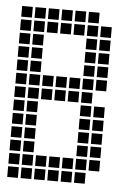

<svg xmlns="http://www.w3.org/2000/svg" viewBox="-49 -683 498 716"><g transform="rotate(5 200.0 -325.0)"><path d="M5 -45V-5H45V-45ZM5 -95V-55H45V-95ZM5 -145V-105H45V-145ZM5 -195V-155H45V-195ZM5 -245V-205H45V-245ZM5 -295V-255H45V-295ZM5 -345V-305H45V-345ZM5 -395V-355H45V-395ZM5 -445V-405H45V-445ZM5 -495V-455H45V-495ZM5 -545V-505H45V-545ZM5 -595V-555H45V-595ZM5 -645V-605H45V-645ZM55 -645V-605H95V-645ZM55 -595V-555H95V-595ZM55 -545V-505H95V-545ZM55 -495V-455H95V-495ZM55 -445V-405H95V-445ZM55 -395V-355H95V-395ZM55 -345V-305H95V-345ZM55 -295V-255H95V-295ZM55 -245V-205H95V-245ZM55 -195V-155H95V-195ZM55 -145V-105H95V-145ZM55 -95V-55H95V-95ZM55 -45V-5H95V-45ZM105 -95V-55H145V-95ZM155 -95V-55H195V-95ZM205 -95V-55H245V-95ZM105 -45V-5H145V-45ZM155 -45V-5H195V-45ZM205 -45V-5H245V-45ZM255 -45V-5H295V-45ZM255 -95V-55H295V-95ZM255 -145V-105H295V-145ZM255 -195V-155H295V-195ZM255 -245V-205H295V-245ZM255 -295V-255H295V-295ZM255 -345V-305H295V-345ZM255 -395V-355H295V-395ZM255 -445V-405H295V-445ZM255 -495V-455H295V-495ZM255 -545V-505H295V-545ZM255 -595V-555H295V-595ZM255 -645V-605H295V-645ZM105 -645V-605H145V-645ZM155 -645V-605H195V-645ZM205 -645V-605H245V-645ZM305 -95V-55H345V-95ZM305 -145V-105H345V-145ZM305 -195V-155H345V-195ZM305 -245V-205H345V-245ZM305 -295V-255H345V-295ZM305 -395V-355H345V-395ZM305 -445V-405H345V-445ZM305 -495V-455H345V-495ZM305 -545V-505H345V-545ZM305 -595V-555H345V-595ZM105 -345V-305H145V-345ZM155 -345V-305H195V-345ZM205 -345V-305H245V-345ZM105 -395V-355H145V-395ZM155 -395V-355H195V-395ZM205 -395V-355H245V-395ZM105 -595V-555H145V-595ZM155 -595V-555H195V-595ZM205 -595V-555H245V-595Z"/></g></svg>

Font: Nose Transport 13 Square
Style: Regular
Weight: 400
Designer: Nico Rohrbach
Foundry: Nose
Version: Version 1.400;Glyphs 3.2.3 (3260)